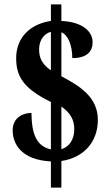

<svg xmlns="http://www.w3.org/2000/svg" viewBox="-20 -780 501 879"><path d="M213 -41V79H261V-43C364 -58 428 -131 428 -231C428 -334 348 -385 261 -431V-632C291 -621 311 -573 311 -514C381 -514 404 -547 404 -587C404 -637 356 -680 261 -684V-760H213V-684C121 -671 54 -610 54 -514C54 -430 87 -375 213 -313V-96C146 -111 125 -168 124 -263C83 -263 38 -240 38 -183C38 -123 76 -48 213 -41ZM213 -634V-458C174 -485 159 -513 159 -554C159 -599 185 -628 213 -634ZM261 -97V-292C303 -263 320 -231 320 -188C320 -144 299 -108 261 -97Z"/></svg>

Font: Noto Serif Armenian ExtraCondensed ExtraBold
Style: Regular
Weight: 800
Width: 2
Designer: Monotype Design Team
Foundry: Monotype Imaging Inc.
Version: Version 2.008